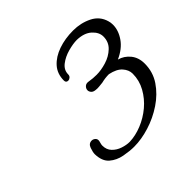

<svg xmlns="http://www.w3.org/2000/svg" viewBox="-127 -861 724 724"><g transform="rotate(-45 235.5 -498.5)"><path d="M202 -262Q179 -262 149.5 -267.5Q120 -273 99 -291Q78 -309 77 -347Q77 -358 83 -375Q89 -392 105 -392Q113 -392 119.5 -386Q126 -380 124 -370Q123 -365 121.5 -360Q120 -355 120 -350Q120 -328 133.5 -314Q147 -300 166.5 -293.5Q186 -287 203 -287Q235 -288 268.5 -301.5Q302 -315 330 -338.5Q358 -362 375.5 -393.5Q393 -425 393 -461Q393 -481 377.5 -498.5Q362 -516 328 -523Q308 -523 288 -518Q278 -517 269 -516Q260 -515 252 -516Q239 -517 233.5 -523.5Q228 -530 228 -537Q228 -546 235.5 -553Q243 -560 257 -557Q274 -554 294 -554Q318 -554 346 -562.5Q374 -571 394 -590Q414 -609 414 -638Q414 -661 393 -680Q372 -699 334 -700Q314 -700 286.5 -692.5Q259 -685 239 -669.5Q219 -654 219 -631Q219 -623 213.5 -618.5Q208 -614 203 -614Q191 -614 191 -626Q191 -662 212.5 -686Q234 -710 270 -722.5Q306 -735 349 -735Q390 -735 424 -718Q458 -701 468 -665Q471 -656 471 -644Q471 -614 451 -585Q431 -556 391 -538Q417 -531 434.5 -509.5Q452 -488 452 -456Q452 -411 428 -375.5Q404 -340 366 -314.5Q328 -289 284.5 -275.5Q241 -262 202 -262Z"/></g></svg>

Font: Allura
Style: Regular
Weight: 400
Designer: Robert E. Leuschke
Foundry: Robert E. Leuschke
Version: Version 1.110